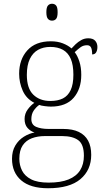

<svg xmlns="http://www.w3.org/2000/svg" viewBox="-20 -763 556 1023"><path d="M236 240Q142 240 93 198Q44 156 44 83Q44 42 61.5 12.5Q79 -17 107 -34.5Q135 -52 164 -57Q142 -64 126.5 -81.5Q111 -99 111 -129Q111 -158 128.5 -181Q146 -204 163 -215Q120 -237 101 -280Q82 -323 82 -370Q82 -446 125.5 -494.5Q169 -543 251 -543Q287 -543 315 -532Q343 -521 361 -505Q370 -515 383 -527.5Q396 -540 413 -549.5Q430 -559 450 -559Q476 -559 487.5 -545.5Q499 -532 499 -513Q499 -496 492.5 -484.5Q486 -473 471 -473Q471 -498 465 -510Q459 -522 444 -522Q424 -522 409.5 -511.5Q395 -501 378 -485Q393 -466 403 -435Q413 -404 413 -364Q413 -289 372.5 -242Q332 -195 251 -195Q239 -195 218.5 -197.5Q198 -200 189 -204Q172 -192 159.5 -173.5Q147 -155 147 -128Q147 -98 173 -87Q199 -76 239 -76H317Q367 -76 400 -60Q433 -44 449.5 -13.5Q466 17 466 62Q466 143 408.5 191.5Q351 240 236 240ZM239 210Q304 210 345.5 193Q387 176 407 144Q427 112 427 67Q427 6 397 -16Q367 -38 311 -38H219Q181 -38 150 -26.5Q119 -15 101 11.5Q83 38 83 83Q83 117 97.5 146Q112 175 146 192.5Q180 210 239 210ZM248 -225Q288 -225 315 -238.5Q342 -252 356.5 -283Q371 -314 371 -365Q371 -417 357 -449.5Q343 -482 315.5 -497.5Q288 -513 248 -513Q211 -513 183 -497.5Q155 -482 139 -449Q123 -416 123 -364Q123 -292 157.5 -258.5Q192 -225 248 -225ZM257 -653Q244 -653 235.5 -662.5Q227 -672 227 -698Q227 -724 235.5 -733.5Q244 -743 257 -743Q271 -743 279 -733.5Q287 -724 287 -698Q287 -672 279 -662.5Q271 -653 257 -653Z"/></svg>

Font: Noto Serif Armenian ExtraLight
Style: Regular
Weight: 250
Version: Version 2.007